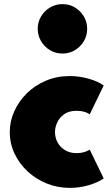

<svg xmlns="http://www.w3.org/2000/svg" viewBox="-20 -898 545 934"><path d="M319.5 16Q260.5 16 207.8 -5.2Q155 -26.5 114.5 -64Q74 -101.5 50.8 -150.8Q27.5 -200 27.5 -255.5Q27.5 -307.5 49.2 -356.2Q71 -405 110.2 -443.8Q149.5 -482.5 202.8 -505.2Q256 -528 318.5 -528Q367.5 -528 413.5 -514.5Q459.5 -501 484.5 -482L416.5 -342Q391.5 -359 352.5 -359Q315.5 -359 292.2 -342.5Q269 -326 258.2 -302Q247.5 -278 247.5 -256Q247.5 -228.5 260.2 -205Q273 -181.5 297 -167.2Q321 -153 353.5 -153Q373.5 -153 390.2 -158.2Q407 -163.5 416.5 -170L484.5 -30Q458.5 -11.5 413.8 2.2Q369 16 319.5 16ZM284 -637.5Q251 -637.5 223.5 -653.8Q196 -670 179.8 -697.5Q163.5 -725 163.5 -758Q163.5 -791 179.8 -818.2Q196 -845.5 223.5 -861.8Q251 -878 284 -878Q317 -878 344.2 -861.8Q371.5 -845.5 387.8 -818.2Q404 -791 404 -758Q404 -725 387.8 -697.5Q371.5 -670 344.2 -653.8Q317 -637.5 284 -637.5Z"/></svg>

Font: Spartan Thin Black
Style: Regular
Weight: 900
Version: Version 1.004